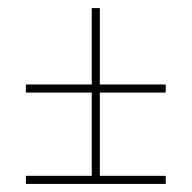

<svg xmlns="http://www.w3.org/2000/svg" viewBox="-20 -527 474 475"><path d="M44 -72V-92H207V-298H44V-318H207V-507H227V-318H390V-298H227V-92H390V-72Z"/></svg>

Font: Georama SemiCondensed Thin
Style: Regular
Weight: 100
Width: 4
Designer: Jean-Baptiste Levee
Foundry: Production Type
Version: Version 1.000